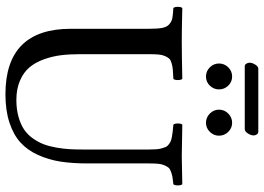

<svg xmlns="http://www.w3.org/2000/svg" viewBox="-153 -816 979 713"><g transform="rotate(90 336.5 -459.5)"><path d="M181.2 -522.9V-266.1Q181.2 -228 185.1 -196.3Q189 -164.6 200.4 -132.8Q211.9 -101.1 230.2 -79.3Q248.5 -57.6 279.3 -44.2Q310.1 -30.8 351.1 -30.8Q386.2 -30.8 414.3 -38.8Q442.4 -46.9 461.4 -59.8Q480.5 -72.8 494.4 -92.8Q508.3 -112.8 515.9 -132.8Q523.4 -152.8 528.1 -179.4Q532.7 -206.1 533.9 -227.8Q535.2 -249.5 535.2 -276.9V-522.9Q535.2 -538.6 534.4 -549.8Q533.7 -561 531 -570.3Q528.3 -579.6 525.9 -585.4Q523.4 -591.3 516.8 -596.2Q510.3 -601.1 505.4 -603.5Q500.5 -606 489 -608.2Q477.5 -610.4 468.8 -611.3Q460 -612.3 442.9 -613.8Q438.5 -618.2 438.5 -630.4Q438.5 -642.6 442.9 -647Q534.7 -645 561 -645Q587.9 -645 664.1 -647Q668.5 -642.6 668.5 -630.4Q668.5 -618.2 664.1 -613.8Q646 -611.8 637.2 -610.4Q628.4 -608.9 617.7 -605Q606.9 -601.1 602.5 -595.7Q598.1 -590.3 593.8 -580.6Q589.4 -570.8 588.1 -557.1Q586.9 -543.5 586.9 -522.9V-294.9Q586.9 -238.8 580.1 -194.6Q573.2 -150.4 555.4 -111.1Q537.6 -71.8 509 -45.9Q480.5 -20 435.3 -5.1Q390.1 9.8 330.1 9.8Q86.9 9.8 86.9 -232.9V-522.9Q86.9 -554.7 83.7 -572Q80.6 -589.4 70.3 -598.4Q60.1 -607.4 47.9 -609.9Q35.6 -612.3 9.8 -613.8Q5.4 -618.2 5.4 -630.4Q5.4 -642.6 9.8 -647Q91.8 -645 132.8 -645Q179.2 -645 272.9 -647Q277.3 -642.6 277.3 -630.4Q277.3 -618.2 272.9 -613.8Q251 -612.8 239 -611.8Q227.1 -610.8 215.1 -607.4Q203.1 -604 198 -598.6Q192.9 -593.3 188.2 -582.8Q183.6 -572.3 182.4 -558.3Q181.2 -544.4 181.2 -522.9ZM215.8 -783.2Q215.8 -803.2 230 -817.6Q244.1 -832 264.2 -832Q284.2 -832 298.1 -817.6Q312 -803.2 312 -783.2Q312 -763.7 298.1 -749.3Q284.2 -734.9 264.2 -734.9Q244.1 -734.9 230 -749.3Q215.8 -763.7 215.8 -783.2ZM387.2 -783.2Q387.2 -803.2 401.6 -817.6Q416 -832 436 -832Q455.6 -832 469.7 -817.6Q483.9 -803.2 483.9 -783.2Q483.9 -763.7 469.7 -749.3Q455.6 -734.9 436 -734.9Q416 -734.9 401.6 -749.3Q387.2 -763.7 387.2 -783.2ZM459 -878.9H226.1Q220.2 -878.9 216.6 -884.5Q212.9 -890.1 212.9 -897Q212.9 -906.7 220 -918Q227.1 -929.2 234.9 -929.2H469.2Q475.6 -929.2 479.2 -923.6Q482.9 -918 482.9 -912.1Q482.9 -901.9 475.6 -890.4Q468.3 -878.9 459 -878.9Z"/></g></svg>

Font: Common Serif News
Style: Regular
Weight: 450
Designer: Philipp H. Poll, Khaled Hosny
Foundry: Stefan Peev, Context Ltd.
Version: Version 1.026